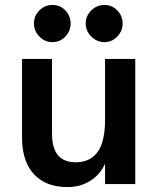

<svg xmlns="http://www.w3.org/2000/svg" viewBox="-20 -743 650 775"><path d="M526 -505V0H404V-83Q398 -67 385 -50Q372 -33 353 -19Q334 -5 309 3.5Q284 12 253 12Q192 12 151 -12.5Q110 -37 89.5 -81.5Q69 -126 69 -186V-505H190V-203Q190 -144 214.5 -116Q239 -88 284 -88Q327 -88 353.5 -108.5Q380 -129 392 -166.5Q404 -204 404 -256V-505ZM401 -573Q371 -573 348.5 -595.5Q326 -618 326 -648Q326 -679 348.5 -701Q371 -723 401 -723Q432 -723 453.5 -701Q475 -679 475 -648Q475 -618 453.5 -595.5Q432 -573 401 -573ZM191 -573Q161 -573 139 -595.5Q117 -618 117 -648Q117 -679 139 -701Q161 -723 191 -723Q223 -723 244 -701Q265 -679 265 -648Q265 -618 244 -595.5Q223 -573 191 -573Z"/></svg>

Font: Inclusive Sans SemiBold
Style: Regular
Weight: 600
Designer: Olivia King
Foundry: Olivia King
Version: Version 2.004